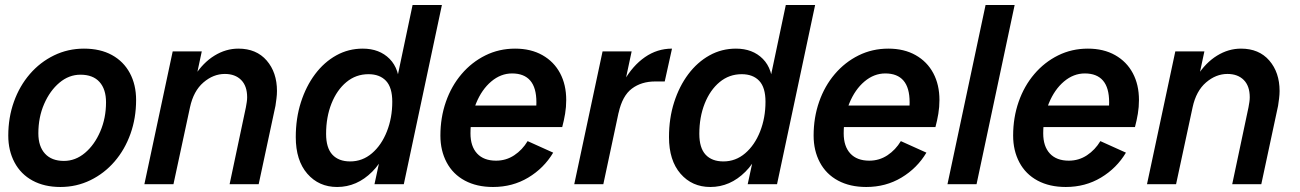

<svg xmlns="http://www.w3.org/2000/svg" viewBox="-20 -735 5185 766"><path d="M221 11Q157 11 110 -14.5Q63 -40 38 -87Q13 -134 13 -194Q13 -266 35.5 -329Q58 -392 99 -439.5Q140 -487 195.5 -514Q251 -541 315 -541Q380 -541 426.5 -515.5Q473 -490 498 -443.5Q523 -397 523 -336Q523 -264 500.5 -201Q478 -138 437 -90.5Q396 -43 340.5 -16Q285 11 221 11ZM235 -93Q281 -93 319 -125Q357 -157 380 -210.5Q403 -264 403 -327Q403 -379 377 -408Q351 -437 301 -437Q255 -437 217 -405Q179 -373 156 -320Q133 -267 133 -203Q133 -151 159.5 -122Q186 -93 235 -93Z M556 0 669 -530H785L747 -352L707 -307Q723 -380 756.5 -432.5Q790 -485 835.5 -513Q881 -541 931 -541Q1003 -541 1044 -493.5Q1085 -446 1085 -372Q1085 -358 1083 -342Q1081 -326 1079 -313L1012 0H896L961 -307Q963 -318 964.5 -328Q966 -338 966 -347Q966 -392 942 -416Q918 -440 877 -440Q831 -440 791.5 -406Q752 -372 738 -307L672 0Z M1325 11Q1252 11 1206 -42Q1160 -95 1160 -188Q1160 -263 1180.5 -327Q1201 -391 1237 -439Q1273 -487 1321.5 -514Q1370 -541 1427 -541Q1494 -541 1534.5 -500Q1575 -459 1574 -382L1549 -223Q1526 -111 1465 -50Q1404 11 1325 11ZM1377 -91Q1426 -91 1464 -123.5Q1502 -156 1523.5 -210.5Q1545 -265 1545 -329Q1545 -386 1520 -412.5Q1495 -439 1450 -439Q1400 -439 1362 -407.5Q1324 -376 1302.5 -322Q1281 -268 1281 -201Q1281 -145 1306 -118Q1331 -91 1377 -91ZM1474 0 1502 -130 1548 -265 1560 -402 1626 -715H1743L1591 0Z M1947 11Q1882 11 1834.5 -14.5Q1787 -40 1762 -87Q1737 -134 1737 -194Q1737 -266 1759 -329Q1781 -392 1821.5 -439.5Q1862 -487 1916.5 -514Q1971 -541 2035 -541Q2098 -541 2144 -515Q2190 -489 2214.5 -443Q2239 -397 2239 -336Q2239 -308 2234.5 -281Q2230 -254 2223 -228H1820L1839 -314H2156L2114 -266Q2117 -281 2118.5 -296Q2120 -311 2120 -327Q2120 -385 2095.5 -413.5Q2071 -442 2023 -442Q1978 -442 1940 -410Q1902 -378 1879.5 -323Q1857 -268 1857 -203Q1857 -151 1883.5 -122.5Q1910 -94 1959 -94Q1999 -94 2031.5 -115.5Q2064 -137 2085 -172L2187 -126Q2150 -64 2087.5 -26.5Q2025 11 1947 11Z M2271 0 2384 -530H2500L2387 0ZM2416 -265Q2434 -350 2469 -411.5Q2504 -473 2553 -507Q2602 -541 2661 -541L2632 -410H2594Q2539 -410 2501 -381.5Q2463 -353 2448 -285Z M2814 11Q2741 11 2695 -42Q2649 -95 2649 -188Q2649 -263 2669.5 -327Q2690 -391 2726 -439Q2762 -487 2810.5 -514Q2859 -541 2916 -541Q2983 -541 3023.5 -500Q3064 -459 3063 -382L3038 -223Q3015 -111 2954 -50Q2893 11 2814 11ZM2866 -91Q2915 -91 2953 -123.5Q2991 -156 3012.5 -210.5Q3034 -265 3034 -329Q3034 -386 3009 -412.5Q2984 -439 2939 -439Q2889 -439 2851 -407.5Q2813 -376 2791.5 -322Q2770 -268 2770 -201Q2770 -145 2795 -118Q2820 -91 2866 -91ZM2963 0 2991 -130 3037 -265 3049 -402 3115 -715H3232L3080 0Z M3436 11Q3371 11 3323.5 -14.5Q3276 -40 3251 -87Q3226 -134 3226 -194Q3226 -266 3248 -329Q3270 -392 3310.5 -439.5Q3351 -487 3405.5 -514Q3460 -541 3524 -541Q3587 -541 3633 -515Q3679 -489 3703.5 -443Q3728 -397 3728 -336Q3728 -308 3723.5 -281Q3719 -254 3712 -228H3309L3328 -314H3645L3603 -266Q3606 -281 3607.5 -296Q3609 -311 3609 -327Q3609 -385 3584.5 -413.5Q3560 -442 3512 -442Q3467 -442 3429 -410Q3391 -378 3368.5 -323Q3346 -268 3346 -203Q3346 -151 3372.5 -122.5Q3399 -94 3448 -94Q3488 -94 3520.5 -115.5Q3553 -137 3574 -172L3676 -126Q3639 -64 3576.5 -26.5Q3514 11 3436 11Z M3760 0 3912 -715H4028L3876 0Z M4232 11Q4167 11 4119.5 -14.5Q4072 -40 4047 -87Q4022 -134 4022 -194Q4022 -266 4044 -329Q4066 -392 4106.5 -439.5Q4147 -487 4201.5 -514Q4256 -541 4320 -541Q4383 -541 4429 -515Q4475 -489 4499.5 -443Q4524 -397 4524 -336Q4524 -308 4519.5 -281Q4515 -254 4508 -228H4105L4124 -314H4441L4399 -266Q4402 -281 4403.5 -296Q4405 -311 4405 -327Q4405 -385 4380.5 -413.5Q4356 -442 4308 -442Q4263 -442 4225 -410Q4187 -378 4164.5 -323Q4142 -268 4142 -203Q4142 -151 4168.5 -122.5Q4195 -94 4244 -94Q4284 -94 4316.5 -115.5Q4349 -137 4370 -172L4472 -126Q4435 -64 4372.5 -26.5Q4310 11 4232 11Z M4556 0 4669 -530H4785L4747 -352L4707 -307Q4723 -380 4756.5 -432.5Q4790 -485 4835.5 -513Q4881 -541 4931 -541Q5003 -541 5044 -493.5Q5085 -446 5085 -372Q5085 -358 5083 -342Q5081 -326 5079 -313L5012 0H4896L4961 -307Q4963 -318 4964.5 -328Q4966 -338 4966 -347Q4966 -392 4942 -416Q4918 -440 4877 -440Q4831 -440 4791.5 -406Q4752 -372 4738 -307L4672 0Z"/></svg>

Font: Radio Canada Big Medium
Style: Italic
Weight: 500
Italic angle: -12°
Designer: Étienne Aubert Bonn
Foundry: Coppers and Brasses
Version: Version 1.001